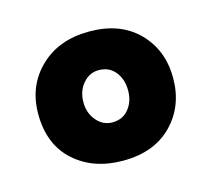

<svg xmlns="http://www.w3.org/2000/svg" viewBox="-58 -803 489 444"><g transform="rotate(-15 186.5 -580.5)"><path d="M25 -581Q25 -648 70 -691.5Q115 -735 188 -735Q262 -735 305 -691.5Q348 -648 348 -581Q348 -514 305 -470Q262 -426 187 -426Q116 -426 70.5 -467Q25 -508 25 -581ZM133 -580Q133 -554 148.5 -536Q164 -518 186 -518Q211 -518 225.5 -536Q240 -554 240 -580Q240 -607 225.5 -625Q211 -643 186 -643Q164 -643 148.5 -625Q133 -607 133 -580Z"/></g></svg>

Font: Reem Kufi Ink
Style: Bold
Weight: 700
Designer: Khaled Hosny
Version: Version 1.002